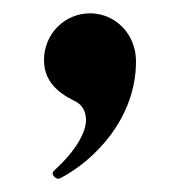

<svg xmlns="http://www.w3.org/2000/svg" viewBox="-20 -143 270 288"><path d="M67 125C68 125 69 125 71 124C121 98 184 35 184 -51C184 -92 153 -123 115 -123C77 -123 46 -92 46 -53C46 -21 67 -4 91 8C103 13 109 24 109 37C109 56 93 84 62 112C60 114 59 115 59 117C59 120 63 125 67 125Z"/></svg>

Font: Shippori Mincho OTF
Style: Bold
Weight: 800
Designer: FONTDASU
Foundry: FONTDASU / Google Inc. / but / Adobe
Version: Version 3.300;hotconv 1.0.109;makeotfexe 2.5.65596